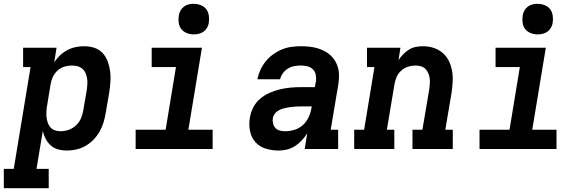

<svg xmlns="http://www.w3.org/2000/svg" viewBox="-58 -780 3078 1005"><path d="M-38 205V104H14L102 -429H63V-530H238L226 -454Q239 -474 256.5 -490.5Q274 -507 295 -518Q316 -529 338.5 -533.5Q361 -538 383 -538Q411 -538 436.5 -529.5Q462 -521 479.5 -502Q497 -483 506 -458Q515 -433 518.5 -406.5Q522 -380 520 -352.5Q518 -325 514 -297L495 -187Q491 -162 483.5 -138Q476 -114 463 -91Q450 -68 431 -48.5Q412 -29 389 -16Q366 -3 341 2.5Q316 8 291 8Q268 8 246 2Q224 -4 208 -18.5Q192 -33 181.5 -52.5Q171 -72 166 -94L133 104H197V205ZM259 -93Q280 -93 301.5 -100.5Q323 -108 340 -124Q357 -140 366 -161Q375 -182 378 -203L397 -313Q399 -328 399.5 -343Q400 -358 397.5 -372Q395 -386 389 -399Q383 -412 372 -421Q361 -430 347 -433.5Q333 -437 318 -437Q298 -437 278.5 -431Q259 -425 243.5 -411Q228 -397 219 -378Q210 -359 207 -340L189 -230Q186 -214 185 -198.5Q184 -183 185.5 -168Q187 -153 191.5 -139Q196 -125 205.5 -114Q215 -103 229 -98Q243 -93 259 -93Z M652 0V-101H809L863 -429H736V-530H999L928 -101H1055V0ZM956 -600Q937 -600 919.5 -607Q902 -614 891 -628Q880 -642 877.5 -661Q875 -680 878 -699Q880 -713 887 -725Q894 -737 905 -745.5Q916 -754 929.5 -757Q943 -760 956 -760Q975 -760 993 -753Q1011 -746 1021.5 -732Q1032 -718 1035 -699Q1038 -680 1035 -661Q1033 -647 1026 -635Q1019 -623 1007.5 -614.5Q996 -606 982.5 -603Q969 -600 956 -600Z M1401 8Q1366 8 1333 -2Q1300 -12 1278.5 -36.5Q1257 -61 1250.5 -95Q1244 -129 1250 -164Q1254 -191 1267.5 -217.5Q1281 -244 1303.5 -263Q1326 -282 1353 -294Q1380 -306 1408 -312.5Q1436 -319 1463.5 -321.5Q1491 -324 1519 -324H1590L1596 -356Q1598 -373 1594.5 -390Q1591 -407 1579 -418Q1567 -429 1550.5 -433Q1534 -437 1516 -437Q1500 -437 1482.5 -434Q1465 -431 1449.5 -421.5Q1434 -412 1423 -397Q1412 -382 1408 -365H1289Q1294 -390 1305 -414Q1316 -438 1332.5 -458.5Q1349 -479 1371 -495Q1393 -511 1417 -521Q1441 -531 1466.5 -534.5Q1492 -538 1516 -538Q1538 -538 1559 -536Q1580 -534 1600 -528.5Q1620 -523 1638 -514Q1656 -505 1671 -491.5Q1686 -478 1696.5 -460.5Q1707 -443 1712 -423Q1717 -403 1716.5 -382Q1716 -361 1713 -339L1673 -101H1712V0H1537L1550 -82Q1538 -63 1522 -45.5Q1506 -28 1486.5 -15.5Q1467 -3 1444.5 2.5Q1422 8 1401 8ZM1435 -93Q1459 -93 1483.5 -100.5Q1508 -108 1527 -125Q1546 -142 1557 -165.5Q1568 -189 1572 -213L1574 -223H1519Q1508 -223 1497.5 -222.5Q1487 -222 1476.5 -221Q1466 -220 1455.5 -218.5Q1445 -217 1434 -214.5Q1423 -212 1413 -208Q1403 -204 1393.5 -197.5Q1384 -191 1378 -181.5Q1372 -172 1370 -161Q1368 -147 1371.5 -133Q1375 -119 1384 -109.5Q1393 -100 1407 -96.5Q1421 -93 1435 -93Z M1796 0V-101H1848L1902 -429H1863V-530H2038L2028 -465Q2038 -481 2052 -495.5Q2066 -510 2083 -520.5Q2100 -531 2119 -534.5Q2138 -538 2156 -538Q2185 -538 2211.5 -529.5Q2238 -521 2258.5 -503.5Q2279 -486 2291 -462Q2303 -438 2308 -410.5Q2313 -383 2311.5 -354.5Q2310 -326 2306 -297L2273 -101H2312V0H2101V-101H2153L2189 -313Q2191 -328 2192 -342.5Q2193 -357 2191 -371Q2189 -385 2183.5 -397.5Q2178 -410 2168.5 -419.5Q2159 -429 2145.5 -433Q2132 -437 2117 -437Q2097 -437 2078 -431Q2059 -425 2043 -411Q2027 -397 2018.5 -378Q2010 -359 2007 -340L1967 -101H2006V0Z M2452 0V-101H2609L2663 -429H2536V-530H2799L2728 -101H2855V0ZM2756 -600Q2737 -600 2719.5 -607Q2702 -614 2691 -628Q2680 -642 2677.5 -661Q2675 -680 2678 -699Q2680 -713 2687 -725Q2694 -737 2705 -745.5Q2716 -754 2729.5 -757Q2743 -760 2756 -760Q2775 -760 2793 -753Q2811 -746 2821.5 -732Q2832 -718 2835 -699Q2838 -680 2835 -661Q2833 -647 2826 -635Q2819 -623 2807.5 -614.5Q2796 -606 2782.5 -603Q2769 -600 2756 -600Z"/></svg>

Font: Iosevka Slab Extended Oblique
Style: Bold
Weight: 700
Width: 7
Italic angle: -9°
Monospace: yes
Designer: Belleve Invis
Foundry: Belleve Invis
Version: Version 11.1.1; ttfautohint (v1.8.3)